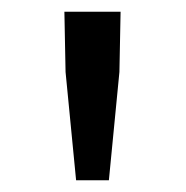

<svg xmlns="http://www.w3.org/2000/svg" viewBox="-20 -791 318 328"><path d="M90 -771 92 -668 110 -483H166L184 -668L186 -771Z"/></svg>

Font: Spoqa Han Sans Neo
Style: Regular
Weight: 400
Designer: [Spoqa Han Sans Neo] Dong-huui Kim ___ Younghwa Kang ___ Yujin Lee ___ [Noto Sans] Ryoko NISHIZUKA ____ (kana & ideograp
Foundry: Spoqa (http://www.spoqa-han-sans.com)
Version: Version 1.100;hotconv 1.0.109;makeotfexe 2.5.65596